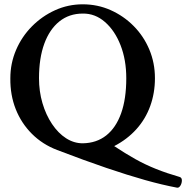

<svg xmlns="http://www.w3.org/2000/svg" viewBox="-20 -696 864 891"><path d="M802 175Q733 162 653 139.5Q573 117 473 83Q373 49 245 0Q177 -26 128 -75Q79 -124 53 -189.5Q27 -255 28 -333Q28 -402 54.5 -464Q81 -526 128 -573.5Q175 -621 235.5 -648.5Q296 -676 364 -676Q433 -676 493.5 -649Q554 -622 600.5 -575Q647 -528 673 -466Q699 -404 699 -333Q699 -264 677 -203.5Q655 -143 612.5 -96Q570 -49 510 -18Q561 16 607.5 42Q654 68 704 88Q754 108 813 125Q824 128 824 141Q824 154 817.5 165Q811 176 802 175ZM364 -31Q428 -32 473 -67.5Q518 -103 542 -170Q566 -237 566 -333Q566 -418 539.5 -486Q513 -554 467 -594Q421 -634 364 -633Q301 -633 255.5 -596.5Q210 -560 185.5 -493Q161 -426 161 -333Q161 -272 177 -217.5Q193 -163 221.5 -120.5Q250 -78 286.5 -54.5Q323 -31 364 -31Z"/></svg>

Font: Junicode VF
Style: Regular
Weight: 400
Designer: Peter S. Baker
Version: Version 2.213